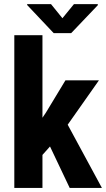

<svg xmlns="http://www.w3.org/2000/svg" viewBox="-20 -923 520 943"><path d="M225.6 -203.6 188.5 -162.1V0H50.3V-750H188.5V-344.7L205.6 -370.1L301.3 -528.3H465.8L312.5 -310.5L480.5 0H322.3ZM286.6 -833.5 343.3 -902.8H460.4V-897.5L329.6 -760.3H243.7L113.3 -898.4V-902.8H230.5Z"/></svg>

Font: Roboto Condensed
Style: Bold
Weight: 700
Designer: Google
Version: Version 2.134; 2016